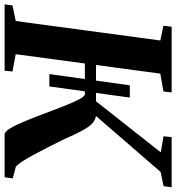

<svg xmlns="http://www.w3.org/2000/svg" viewBox="10 -798 783 854"><g transform="rotate(90 402.0 -371.5)"><path d="M305 -199 355 -557H409.5L360 -199ZM573.5 0Q561 0 545.8 -25.8Q530.5 -51.5 513.8 -92.2Q497 -133 480 -178.5Q463 -224 447 -264.8Q431 -305.5 417.5 -331.2Q404 -357 394.5 -357H235.5L242 -406.5H426L653 -694.5L581.5 -707L585.5 -743H808.5L803.5 -707L740.5 -694L449.5 -358L484.5 -406.5Q502 -406.5 516.2 -396.5Q530.5 -386.5 543.2 -367.2Q556 -348 569.2 -320.2Q582.5 -292.5 598.5 -257Q615 -223.5 632.2 -189.8Q649.5 -156 665.2 -126.8Q681 -97.5 694.5 -77.2Q708 -57 717 -50L769 -36L764 0ZM-5 0 -0.5 -35 69 -49.5 155.5 -692.5 90 -706.5 94.5 -743H386.5L382.5 -706.5L303 -692.5L216.5 -49.5L293.5 -35L290 0Z"/></g></svg>

Font: Merriweather 72pt
Style: Bold Italic
Weight: 700
Italic angle: -7.8°
Version: Version 2.101